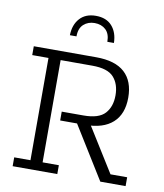

<svg xmlns="http://www.w3.org/2000/svg" viewBox="-86 -848 785 919"><g transform="rotate(10 306.5 -389.0)"><path d="M38 0V-43H117V-540H38V-583H341Q434 -583 480 -541Q526 -499 526 -419Q526 -339 479.5 -297Q433 -255 345 -255H329L362 -274L506 -43H587V0H464L306 -255H224V-298H330Q404 -298 434 -331Q464 -364 464 -419Q464 -474 434.5 -507Q405 -540 330 -540H176V-43H255V0ZM199 -665Q200 -716 228 -747Q256 -778 306 -778Q357 -778 384.5 -747Q412 -716 413 -665H381Q381 -704 360 -723.5Q339 -743 306 -743Q274 -743 252.5 -723.5Q231 -704 231 -665Z"/></g></svg>

Font: Rokkitt Light
Style: Regular
Weight: 300
Version: Version 3.103